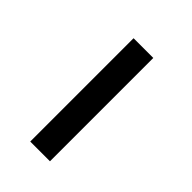

<svg xmlns="http://www.w3.org/2000/svg" viewBox="14 -468 404 404"><g transform="rotate(-45 216.0 -266.5)"><path d="M357.5 -237.5H50V-296.2H357.5Z"/></g></svg>

Font: Cambay
Style: Regular
Weight: 400
Designer: Pooja Saxena
Foundry: Pooja Saxena
Version: Version 1.181;PS 001.181;hotconv 1.0.70;makeotf.lib2.5.58329